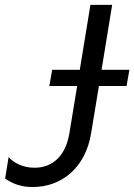

<svg xmlns="http://www.w3.org/2000/svg" viewBox="-20 -747 544 777"><path d="M503.6 -464.5H391L433.9 -727.3H345.9L302.9 -464.5H191.1L179.7 -399.1H292.3L260.7 -207.4C245.7 -115.8 192.5 -68.2 119.3 -68.2C68.2 -68.2 32 -91.6 14.9 -111.5L0.7 -24.1C29.1 -5.7 60.4 9.9 112.2 9.9C229.4 9.9 326 -68.2 348.7 -207.4L380.3 -399.1H492.2Z"/></svg>

Font: TID UI
Style: Italic
Weight: 400
Italic angle: -9.39999°
Designer: The TID Project Authors
Foundry: Bakken & Bæck
Version: Version 1.001;hotconv 1.0.109;makeotfexe 2.5.65596